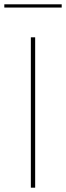

<svg xmlns="http://www.w3.org/2000/svg" viewBox="-46 -870 306 890"><path d="M97 -697H117V0H97ZM-26 -850H240V-835H-26Z"/></svg>

Font: Hanken Grotesk Thin
Style: Regular
Weight: 100
Designer: Alfredo Marco Pradil
Foundry: Hanken Design Co.
Version: Version 3.014